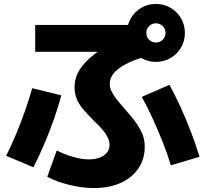

<svg xmlns="http://www.w3.org/2000/svg" viewBox="-20 -875 1040 971"><path d="M456 76Q396 76 330.5 60Q265 44 219 19L267 -114Q308 -93 353 -80.5Q398 -68 434 -69Q465 -70 487 -79Q509 -88 521.5 -104Q534 -120 534 -142Q534 -161 525 -179.5Q516 -198 499 -218.5Q482 -239 456 -263Q422 -297 399.5 -324Q377 -351 367 -377.5Q357 -404 357 -434Q357 -472 373.5 -506Q390 -540 425 -573Q460 -606 516 -642L539 -613H158V-749H693L715 -589Q654 -571 614 -549.5Q574 -528 554.5 -503.5Q535 -479 535 -451Q535 -433 543.5 -414.5Q552 -396 569 -374Q586 -352 610 -325Q647 -284 669 -252.5Q691 -221 701.5 -193.5Q712 -166 712 -134Q712 -71 680 -23.5Q648 24 590.5 50Q533 76 456 76ZM11 -87Q37 -138 61.5 -197Q86 -256 107 -316Q128 -376 143 -429L290 -393Q275 -336 253.5 -274.5Q232 -213 205.5 -150.5Q179 -88 149 -29ZM844 -39Q827 -96 803.5 -155Q780 -214 753.5 -272.5Q727 -331 697 -385L837 -446Q866 -393 893.5 -332.5Q921 -272 945.5 -208.5Q970 -145 989 -82ZM768 -562Q728 -562 694.5 -581.5Q661 -601 641.5 -634.5Q622 -668 622 -708Q622 -749 641.5 -782.5Q661 -816 694.5 -835.5Q728 -855 768 -855Q809 -855 842.5 -835.5Q876 -816 895.5 -782.5Q915 -749 915 -708Q915 -668 895.5 -634.5Q876 -601 842.5 -581.5Q809 -562 768 -562ZM768 -660Q789 -660 803 -674Q817 -688 817 -708Q817 -729 803 -743Q789 -757 768 -757Q748 -757 734 -743Q720 -729 720 -708Q720 -688 734 -674Q748 -660 768 -660Z"/></svg>

Font: M PLUS 1 ExtraBold
Style: Regular
Weight: 800
Designer: Coji Morishita
Foundry: UNDERFOREST DESIGN
Version: Version 1.001